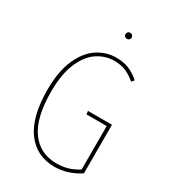

<svg xmlns="http://www.w3.org/2000/svg" viewBox="-206 -956 957 1072"><g transform="rotate(30 273.0 -420.0)"><path d="M466 -632 452 -616Q419 -644 387 -657Q355 -670 314 -670Q256 -670 206 -637Q156 -604 124.5 -531Q93 -458 93 -345Q93 -177 152.5 -94.5Q212 -12 317 -12Q360 -12 393.5 -22.5Q427 -33 458 -53V-333H328L325 -354H480V-41Q403 10 318 10Q203 10 136.5 -79Q70 -168 70 -345Q70 -462 104.5 -540Q139 -618 194.5 -654.5Q250 -691 314 -691Q360 -691 395.5 -677Q431 -663 466 -632ZM332 -830Q332 -822 326.5 -816.5Q321 -811 312 -811Q303 -811 297.5 -816.5Q292 -822 292 -830Q292 -838 297.5 -844Q303 -850 312 -850Q321 -850 326.5 -844Q332 -838 332 -830Z"/></g></svg>

Font: Fira Sans Condensed Thin
Style: Regular
Weight: 250
Width: 3
Designer: Carrois Corporate & Edenspiekermann AG
Foundry: Carrois Corporate GbR & Edenspiekermann AG
Version: Version 4.203